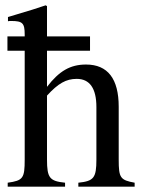

<svg xmlns="http://www.w3.org/2000/svg" viewBox="-20 -703 540 723"><path d="M487 0V-15C433 -25 427 -33 427 -102V-301C427 -406 386 -460 304 -460C245 -460 203 -436 157 -376V-512H319V-566H157V-680L152 -683C117 -671 94 -664 37 -647L10 -639V-623C13 -624 18 -624 22 -624C65 -624 73 -616 73 -573V-566H8V-512H73V-102C73 -32 67 -23 9 -15V0H225V-15C167 -21 157 -33 157 -102V-343C199 -389 229 -406 269 -406C318 -406 343 -370 343 -300V-102C343 -33 333 -21 275 -15V0Z"/></svg>

Font: STIXGeneral
Style: Regular
Weight: 400
Designer: MicroPress Inc., with final additions and corrections provided by Coen Hoffman, Elsevier (retired)
Version: Version 1.1.0